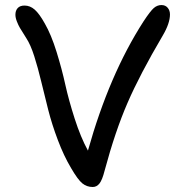

<svg xmlns="http://www.w3.org/2000/svg" viewBox="-20 -729 715 760"><path d="M347.2 11.2Q323.7 11.2 305.9 -3.2Q288.1 -17.6 261.2 -64Q232.4 -112.3 209 -174.6Q185.5 -236.8 170.9 -294.2Q156.2 -351.6 143.3 -405.8Q130.4 -460 115.7 -506.1Q101.1 -552.2 84 -578.1Q64.9 -608.4 58.8 -618.7Q52.7 -628.9 46.9 -643.8Q41 -658.7 41 -670.9Q41 -687 50 -697Q59.1 -707 77.1 -707Q99.1 -707 117.4 -690.9Q135.7 -674.8 157.2 -636.2Q182.6 -592.3 203.9 -523.7Q225.1 -455.1 238.5 -394Q252 -333 275.6 -259.3Q299.3 -185.5 328.1 -132.8Q412.1 -433.1 547.9 -644Q575.2 -685.5 588.9 -697.3Q602.5 -709 619.1 -709Q634.8 -709 643.8 -698.2Q652.8 -687.5 652.8 -671.9Q652.8 -636.7 624 -587.9Q533.7 -434.6 484.9 -322Q436 -209.5 394 -53.2Q384.8 -16.6 373.8 -2.7Q362.8 11.2 347.2 11.2Z"/></svg>

Font: Shantell Sans Normal
Style: Regular
Weight: 400
Designer: Stephen Nixon, Anya Danilova, Shantell Martin
Foundry: Arrow Type
Version: Version 1.006;[559af2be0]